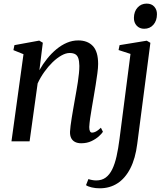

<svg xmlns="http://www.w3.org/2000/svg" viewBox="-20 -764 880 1038"><path d="M193 -384.5Q211.5 -417.5 234.8 -446.5Q258 -475.5 285.2 -498Q312.5 -520.5 342 -533Q371.5 -545.5 403 -545.5Q453.5 -545.5 482 -515.2Q510.5 -485 510.5 -418.5Q510.5 -398 506.5 -368Q502.5 -338 497.2 -304.8Q492 -271.5 486.5 -240.5Q482 -212.5 476.5 -182Q471 -151.5 467.2 -124Q463.5 -96.5 462.5 -77.5Q462.5 -61.5 466.5 -54.2Q470.5 -47 478 -47Q487.5 -47 499 -53Q510.5 -59 525.5 -73.5L536.5 -51.5Q530 -41 513.8 -26.5Q497.5 -12 473.8 -0.8Q450 10.5 419 10.5Q399.5 10.5 385.8 3.5Q372 -3.5 365 -17.2Q358 -31 358.5 -51.5Q359 -64.5 361.5 -84Q364 -103.5 367.8 -127.2Q371.5 -151 376 -176Q380.5 -201 384.5 -224.5Q388.5 -248 393 -272.5Q397.5 -297 401 -321.2Q404.5 -345.5 406.8 -367.5Q409 -389.5 409 -407.5Q408.5 -433.5 403.5 -448.8Q398.5 -464 387 -470.8Q375.5 -477.5 356 -477.5Q336 -477.5 312 -464Q288 -450.5 264.2 -427.5Q240.5 -404.5 219.5 -375Q198.5 -345.5 183.5 -313L140 0H42L107 -471L52.5 -493L58 -520L192 -544.5L211.5 -533ZM722 13.5Q712 93 684.5 146.5Q657 200 615.2 227Q573.5 254 519 254Q496 254 475.8 249.2Q455.5 244.5 445 237L458 204Q465.5 207 477.5 209.2Q489.5 211.5 500 211.5Q530.5 211.5 551.5 196Q572.5 180.5 586.8 151.2Q601 122 610.2 80.8Q619.5 39.5 626 -12L685.5 -472.5L621 -493.5L626.5 -520L773.5 -544L793 -532.5ZM759.5 -608.5Q734.5 -608.5 719 -625.2Q703.5 -642 704 -668Q704.5 -702 723.8 -723.2Q743 -744.5 773 -744.5Q799.5 -744.5 814.2 -727.8Q829 -711 828.5 -687Q828.5 -652.5 809.5 -630.5Q790.5 -608.5 759.5 -608.5Z"/></svg>

Font: Merriweather 72pt
Style: Italic
Weight: 400
Italic angle: -7.8°
Version: Version 2.101